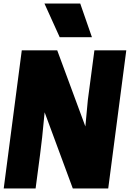

<svg xmlns="http://www.w3.org/2000/svg" viewBox="-20 -1064 733 1084"><path d="M499 -854H317L231 -1044H433ZM591 0H391L232 -430L218 -289Q213 -238 181 0H1L103 -780H303L462 -350L476 -500L513 -780H693Z"/></svg>

Font: Tanohe Sans ExtraBold
Style: Italic
Weight: 800
Designer: Village Type and Design LLC & Cristiano Sobral
Foundry: Cooper Hewitt Smithsonian Design Museum
Version: Version 1.00;September 29, 2021;FontCreator 13.0.0.2655 64-b